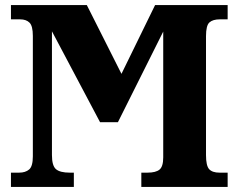

<svg xmlns="http://www.w3.org/2000/svg" viewBox="-20 -734 936 754"><path d="M23 0H270V-56H254Q216 -56 200 -69.5Q184 -83 184 -125V-611L373 -254H443L621 -610V-116Q621 -80 606.5 -68Q592 -56 559 -56H535V0H874V-56H842Q814 -56 801.5 -69.5Q789 -83 789 -125V-592Q789 -634 802.5 -646Q816 -658 843 -658H874V-714H589L457 -444L321 -714H23V-658H59Q83 -658 96 -645Q109 -632 109 -593V-120Q109 -81 94.5 -68.5Q80 -56 55 -56H23Z"/></svg>

Font: Noto Serif SemiCondensed Extra
Style: Regular
Weight: 800
Width: 4
Designer: Monotype Design Team
Foundry: Monotype Imaging Inc.
Version: Version 1.002